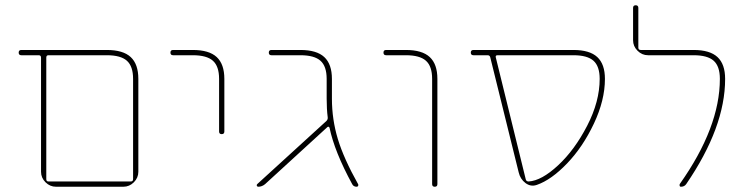

<svg xmlns="http://www.w3.org/2000/svg" viewBox="-20 -710 2828 730"><path d="M156 -491V-29Q156 -20 164 -20H477Q486 -20 486 -29V-410Q486 -458 462.5 -479Q439 -500 386 -500H164Q156 -500 156 -491ZM61 -500Q51 -500 51 -510Q51 -520 61 -520H386Q448 -520 477 -493Q506 -466 506 -410V-57Q506 -34 489 -17Q472 0 449 0H193Q170 0 153 -17Q136 -34 136 -57V-491Q136 -500 127 -500Z M638 -500Q628 -500 628 -510Q628 -520 638 -520H713Q775 -520 804 -493Q833 -466 833 -410V-210Q833 -200 823 -200Q813 -200 813 -210V-410Q813 -458 789.5 -479Q766 -500 713 -500Z M962 0Q958 0 956.5 -3.5Q955 -7 958 -10L1221 -250Q1227 -256 1226 -264Q1222 -295 1222 -335V-410Q1222 -458 1198.5 -479Q1175 -500 1122 -500H1012Q1002 -500 1002 -510Q1002 -520 1012 -520H1122Q1184 -520 1213 -493Q1242 -466 1242 -410V-335Q1242 -256 1264.5 -181.5Q1287 -107 1342 -9Q1343 -6 1341.5 -3Q1340 0 1336 0Q1324 0 1319 -10Q1252 -133 1233 -224Q1232 -227 1229.5 -228Q1227 -229 1225 -227L988 -10Q976 0 962 0Z M1448 -500Q1438 -500 1438 -510Q1438 -520 1448 -520H1523Q1585 -520 1614 -493Q1643 -466 1643 -410V-10Q1643 0 1633 0Q1623 0 1623 -10V-410Q1623 -458 1599.5 -479Q1576 -500 1523 -500Z M1872 -500Q1863 -500 1865 -492L1979 -28Q1981 -20 1990 -20Q2039 -23 2102 -81.5Q2165 -140 2212.5 -232Q2260 -324 2260 -410Q2260 -458 2236.5 -479Q2213 -500 2160 -500ZM1780 -500Q1770 -500 1770 -510Q1770 -520 1780 -520H2160Q2222 -520 2251 -493Q2280 -466 2280 -410Q2280 -329 2238 -240Q2196 -151 2136 -88.5Q2076 -26 2021 -7Q1998 1 1978 -14Q1958 -29 1952 -55L1844 -492Q1842 -500 1834 -500Z M2444 -500Q2421 -500 2404 -517Q2387 -534 2387 -557V-680Q2387 -690 2397 -690Q2407 -690 2407 -680V-529Q2407 -520 2416 -520H2617Q2679 -520 2708 -493Q2737 -466 2737 -410Q2737 -226 2589 -10Q2582 0 2569 0Q2565 0 2564 -4Q2563 -8 2565 -11Q2717 -226 2717 -410Q2717 -458 2693.5 -479Q2670 -500 2617 -500Z"/></svg>

Font: Rounded Mplus 1c Thin
Style: Regular
Weight: 250
Version: Version 1.059.20150529